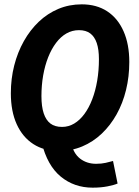

<svg xmlns="http://www.w3.org/2000/svg" viewBox="-20 -684 640 885"><path d="M251 12Q183 12 133.5 -20Q84 -52 57 -111.5Q30 -171 30 -254Q30 -321 45.5 -382Q61 -443 90 -494.5Q119 -546 159 -584Q199 -622 249 -643Q299 -664 357 -664Q425 -664 474 -632Q523 -600 549.5 -540Q576 -480 576 -398Q576 -331 561 -269.5Q546 -208 517.5 -157Q489 -106 449 -68Q409 -30 359 -9Q309 12 251 12ZM266 -99Q296 -99 322 -114.5Q348 -130 369 -158.5Q390 -187 405 -226Q420 -265 428 -312Q436 -359 436 -411Q436 -456 426 -485.5Q416 -515 396 -530Q376 -545 344 -545Q313 -545 286.5 -530Q260 -515 238.5 -486.5Q217 -458 202 -420Q187 -382 179 -336.5Q171 -291 171 -241Q171 -193 181.5 -161.5Q192 -130 212.5 -114.5Q233 -99 266 -99ZM407 181Q322 181 260 130Q198 79 172 -27L308 -26Q318 23 349 47Q380 71 423 71Q448 71 467.5 66.5Q487 62 501 58L522 162Q506 169 475.5 175Q445 181 407 181Z"/></svg>

Font: Source Code Pro ExtraLight
Style: Bold Italic
Weight: 700
Italic angle: -11°
Monospace: yes
Version: Version 1.016;hotconv 1.0.116;makeotfexe 2.5.65601